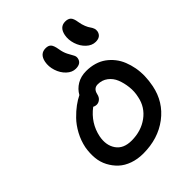

<svg xmlns="http://www.w3.org/2000/svg" viewBox="-248 -1062 1157 1157"><g transform="rotate(-45 330.0 -484.0)"><path d="M560.1 -714.8Q528.3 -714.8 501.5 -740Q474.6 -765.1 462.4 -803Q450.2 -840.8 457 -876Q468.3 -932.1 516.1 -932.1Q540 -932.1 552.5 -919.9Q564.9 -907.7 569.8 -874Q573.7 -849.1 582 -829.1Q590.3 -809.1 597.7 -799.6Q605 -790 609.6 -777.8Q614.3 -765.6 611.8 -752Q603.5 -714.8 560.1 -714.8ZM360.8 -685.1Q329.6 -685.1 303 -710.2Q276.4 -735.4 264.2 -773.2Q252 -811 258.8 -846.2Q270 -901.9 318.8 -901.9Q342.3 -901.9 353.8 -889.2Q365.2 -876.5 371.1 -840.8Q376 -809.1 388.4 -785.6Q400.9 -762.2 408.4 -749Q416 -735.8 413.1 -721.2Q406.2 -685.1 360.8 -685.1ZM286.1 -36.1Q238.3 -36.1 197.8 -50.5Q157.2 -64.9 129.9 -90.3Q102.5 -115.7 84.2 -150.4Q65.9 -185.1 62.3 -225.1Q58.6 -265.1 65.9 -309.1Q75.7 -357.9 99.1 -401.1Q122.6 -444.3 152.1 -474.6Q181.6 -504.9 209.2 -525.1Q236.8 -545.4 263.2 -558.1Q281.2 -591.3 315.2 -611.6Q349.1 -631.8 394 -631.8Q431.6 -631.8 464.4 -622.1Q497.1 -612.3 522 -594.2Q546.9 -576.2 566.7 -551.3Q586.4 -526.4 598.6 -495.8Q610.8 -465.3 617.2 -431.2Q623.5 -397 622.6 -359.4Q621.6 -321.8 613.8 -283.2Q591.3 -170.9 502.2 -103.5Q413.1 -36.1 286.1 -36.1ZM173.8 -295.9Q161.1 -230.5 191.9 -185.8Q222.7 -141.1 292 -141.1Q373 -141.1 431.9 -184.1Q490.7 -227.1 504.9 -298.8Q514.2 -338.4 509.5 -378.7Q504.9 -418.9 491.7 -451.7Q478.5 -484.4 451.2 -505.1Q423.8 -525.9 387.2 -525.9Q351.6 -525.9 342.8 -484.9Q338.4 -464.8 325.2 -453.9Q312 -442.9 295.9 -442.9Q283.2 -442.9 272 -449.2Q192.9 -389.2 173.8 -295.9Z"/></g></svg>

Font: Shantell Sans Irregular
Style: Italic
Weight: 500
Italic angle: -11.31°
Designer: Stephen Nixon, Anya Danilova, Shantell Martin
Foundry: Arrow Type
Version: Version 1.006;[9816181b4]